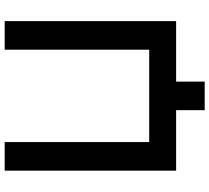

<svg xmlns="http://www.w3.org/2000/svg" viewBox="-58 -732 915 840"><g transform="rotate(-90 400.0 -312.5)"><path d="M602.1 -750V-117.7H197.9V-750H72.9V0H337.5V125H462.5V0H727.1V-750Z"/></g></svg>

Font: Manrope3 Bold
Style: Regular
Weight: 700
Designer: Mikhail Sharanda
Foundry: Mikhail Sharanda
Version: Version 3.000;PS 003.000;hotconv 1.0.88;makeotf.lib2.5.64775